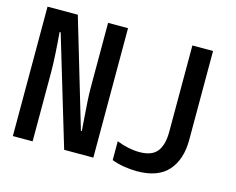

<svg xmlns="http://www.w3.org/2000/svg" viewBox="-100 -863 1260 1023"><g transform="rotate(15 530.0 -352.0)"><path d="M43 0V-714H210L386 -121H391Q389 -152 385.5 -195.5Q382 -239 379.5 -282.5Q377 -326 377 -359V-714H487V0H326L146 -600H140Q145 -543 148.5 -483.5Q152 -424 152 -381V0ZM729 10Q695 10 658 4Q621 -2 590 -14V-118Q656 -92 716 -92Q784 -92 813 -128.5Q842 -165 842 -239V-714H956V-224Q956 -115 900.5 -52.5Q845 10 729 10Z"/></g></svg>

Font: Noto Sans Mono Condensed SemiBold
Style: Regular
Weight: 600
Width: 3
Designer: Monotype Design Team
Foundry: Monotype Imaging Inc.
Version: Version 2.014